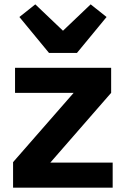

<svg xmlns="http://www.w3.org/2000/svg" viewBox="-20 -861 577 881"><path d="M333 -618H205L69 -783L142 -841L269 -720L396 -841L469 -783ZM497 -115V0H40V-117L318 -435H49V-550H490V-435L211 -115Z"/></svg>

Font: IBM Plex Sans JP
Style: Bold
Weight: 700
Designer: Mike Abbink; Paul van der Laan; Pieter van Rosmalen; Wujin Sim; Yejin Wi; Jinhee Kim; Boomi Park; Yona Kim; Kichan Ma
Foundry: Sandoll Inc.
Version: Version 1.001